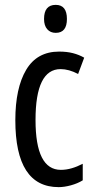

<svg xmlns="http://www.w3.org/2000/svg" viewBox="-20 -759 387 789"><path d="M221 10Q43 10 43 -265Q43 -397 87.5 -472Q132 -547 223 -547Q255 -547 280 -540.5Q305 -534 326 -522L301 -455Q263 -475 229 -475Q126 -475 126 -266Q126 -61 230 -61Q252 -61 274.5 -67.5Q297 -74 320 -86V-18Q299 -5 271.5 2.5Q244 10 221 10ZM209 -739Q255 -739 255 -681Q255 -624 209 -624Q187 -624 174 -639Q161 -654 161 -681Q161 -739 209 -739Z"/></svg>

Font: Noto Sans Oriya ExtCond
Style: Regular
Weight: 400
Width: 2
Designer: Amélie Bonet and Sol Matas
Foundry: Google LLC
Version: Version 2.006; ttfautohint (v1.8.4.7-5d5b)